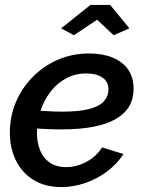

<svg xmlns="http://www.w3.org/2000/svg" viewBox="-20 -749 585 779"><path d="M229 10Q163 10 116 -19Q69 -48 44.5 -98Q20 -148 20 -211Q20 -276 44 -333.5Q68 -391 112 -436Q156 -481 214.5 -506.5Q273 -532 342 -532Q396 -532 436.5 -515.5Q477 -499 499.5 -467.5Q522 -436 522 -388Q522 -308 449.5 -266Q377 -224 229 -224Q201 -224 166 -225.5Q131 -227 87 -231L102 -302Q142 -300 173 -298Q204 -296 231 -296Q302 -296 343 -307Q384 -318 402 -338.5Q420 -359 420 -385Q420 -408 409 -422Q398 -436 378 -443.5Q358 -451 330 -451Q286 -451 249 -431.5Q212 -412 185.5 -377.5Q159 -343 144.5 -300Q130 -257 130 -209Q130 -171 142.5 -139.5Q155 -108 181.5 -89.5Q208 -71 248 -71Q291 -71 331 -92.5Q371 -114 394 -151L481 -124Q456 -85 416 -54.5Q376 -24 327.5 -7Q279 10 229 10ZM228 -634 347 -729H427L505 -634L441 -606L374 -669L280 -606Z"/></svg>

Font: Raleway Thin SemiBold
Style: Italic
Weight: 600
Italic angle: -12°
Version: Version 4.026